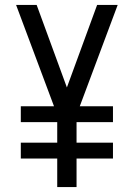

<svg xmlns="http://www.w3.org/2000/svg" viewBox="-20 -755 540 775"><path d="M211 0V-115H64V-179H211V-262H64V-326H198L45 -735H128L250 -402L372 -735H455L302 -326H436V-262H289V-179H436V-115H289V0Z"/></svg>

Font: Iosevka MaddieWtf
Style: Regular
Weight: 400
Monospace: yes
Designer: Belleve Invis
Foundry: Belleve Invis
Version: Version 31.3.0; ttfautohint (v1.8.3)